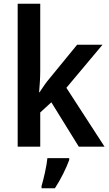

<svg xmlns="http://www.w3.org/2000/svg" viewBox="-20 -780 578 1021"><path d="M194 -403V-760H74V0H194V-182L253 -236L399 0H536L333 -313L525 -542H390L246 -366C226 -343 207 -315 190 -289H188C191 -326 194 -365 194 -403ZM348 71V61H232C228 104 212 172 201 209V221H272C303 174 332 115 348 71Z"/></svg>

Font: Noto Sans Gurmukhi SemiCondensed SemiBold
Style: Regular
Weight: 600
Width: 4
Designer: Jelle Bosma - Monotype Design Team
Foundry: Monotype Imaging Inc.
Version: Version 2.004